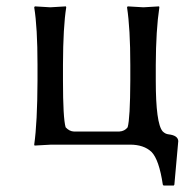

<svg xmlns="http://www.w3.org/2000/svg" viewBox="-20 -452 611 600"><path d="M466.8 -200.2Q466.8 -66.4 488.3 -41.5Q496.6 -33.2 506.8 -32.2Q536.1 -28.8 537.1 -11.2L524.9 125L522.9 127.9H491.2L488.8 125Q477.1 46.9 453.6 22.9Q429.7 0 386.2 0H140.1L87.9 2.9L86.9 0Q96.7 -68.4 97.2 -200.2V-250Q97.2 -366.2 86.9 -429.2L88.9 -432.1Q90.8 -432.1 137.2 -429.2L186 -432.1L187 -429.2Q177.2 -368.2 176.8 -250V-200.2Q176.8 -82.5 185.1 -54.2Q196.8 -41.5 210.9 -41H353Q369.6 -42 378.9 -54.2Q386.7 -81.5 387.2 -200.2V-249Q387.2 -362.3 377 -429.2L378.9 -432.1Q380.9 -432.1 428.2 -429.2L477.1 -432.1L478 -429.2Q467.3 -358.9 466.8 -249Z"/></svg>

Font: Linux Biolinum Capitals O
Style: Small Caps
Weight: 400
Designer: Philipp H. Poll
Foundry: Philipp H. Poll
Version: Version 1.0.4